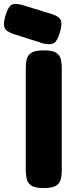

<svg xmlns="http://www.w3.org/2000/svg" viewBox="-103 -947 362 976"><path d="M119 9Q74 9 55 -4.5Q36 -18 32 -39.5Q28 -61 28 -83V-600Q28 -622 32 -643Q36 -664 55 -677.5Q74 -691 120 -691Q166 -691 184.5 -677.5Q203 -664 207 -643Q211 -622 211 -599V-82Q211 -60 207 -39Q203 -18 184 -4.5Q165 9 119 9ZM120 -725 -37 -775Q-74 -788 -80.5 -808Q-87 -828 -75 -868Q-62 -912 -45 -922Q-28 -932 9 -922L162 -875Q199 -863 206.5 -842.5Q214 -822 201 -781Q188 -738 171.5 -728Q155 -718 120 -725Z"/></svg>

Font: Fredoka Light
Style: Regular
Weight: 300
Designer: Ben Nathan
Foundry: Milena B. Brandão, Ben Nathan
Version: Version 2.001